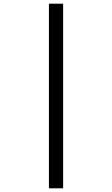

<svg xmlns="http://www.w3.org/2000/svg" viewBox="-20 -780 607 1040"><path d="M245 240V-760H322V240Z"/></svg>

Font: Noto Serif Ethiopic ExtraBold
Style: Regular
Weight: 800
Version: Version 2.102